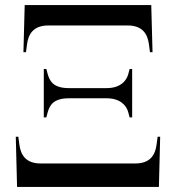

<svg xmlns="http://www.w3.org/2000/svg" viewBox="-20 -734 691 754"><path d="M72 -529H82L86 -559C91 -599 110 -634 170 -634H481C541 -634 560 -599 565 -559L569 -529H579L574 -714H77ZM152 -273H162L167 -292C175 -321 190 -348 250 -348H399C452 -348 477 -320 484 -292L489 -273H499V-463H489L484 -444C477 -416 452 -388 399 -388H250C190 -388 175 -415 167 -444L162 -463H152ZM47 0H604L609 -197H599L595 -167C590 -127 571 -92 511 -92H140C80 -92 61 -127 56 -167L52 -197H42Z"/></svg>

Font: Noto Serif Display
Style: Regular
Weight: 400
Designer: Monotype Design Team
Foundry: Monotype Imaging Inc.
Version: Version 2.009